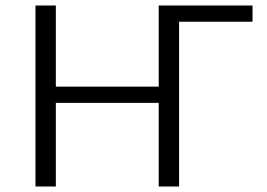

<svg xmlns="http://www.w3.org/2000/svg" viewBox="-20 -678 969 698"><path d="M557 -304H183V0H109V-658H183V-363H557V-658H898V-599H631V0H557Z"/></svg>

Font: QiushuiShotai Bright
Style: Regular
Weight: 400
Designer: Christian Thalmann (Catharsis Fonts)
Version: Version 1.250;